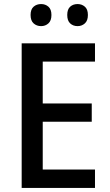

<svg xmlns="http://www.w3.org/2000/svg" viewBox="-20 -928 544 948"><path d="M449 0H87V-714H449V-624H191V-417H433V-327H191V-91H449ZM131 -854Q131 -882 146 -895Q161 -908 183 -908Q204 -908 219 -895Q234 -882 234 -854Q234 -826 219 -812.5Q204 -799 183 -799Q161 -799 146 -812.5Q131 -826 131 -854ZM312 -854Q312 -882 326.5 -895Q341 -908 363 -908Q384 -908 399 -895Q414 -882 414 -854Q414 -826 399 -812.5Q384 -799 363 -799Q341 -799 326.5 -812.5Q312 -826 312 -854Z"/></svg>

Font: Noto Sans Gujarati UI SemiCondensed Medium
Style: Regular
Weight: 500
Width: 4
Designer: Jelle Bosma - Monotype Design Team, Universal Thirst
Foundry: Monotype Imaging Inc.
Version: Version 2.106; ttfautohint (v1.8.4.7-5d5b)